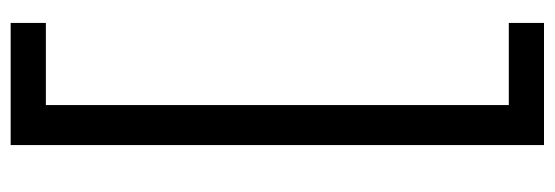

<svg xmlns="http://www.w3.org/2000/svg" viewBox="-360 -480 1040 360"><g transform="rotate(90 160.0 -300.0)"><path d="M23 200H252V-800H23V-734H177V134H23Z"/></g></svg>

Font: Aspekta 350
Style: Regular
Weight: 350
Designer: Ivo Dolenc
Version: Version 2.000